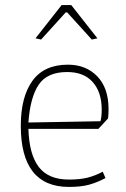

<svg xmlns="http://www.w3.org/2000/svg" viewBox="-20 -727 497 757"><path d="M120 -576 223 -707H261L364 -576L342 -571L245 -678H239L142 -571ZM62 -231Q62 -345 108 -408.5Q154 -472 248 -472Q319 -472 363.5 -426Q408 -380 408 -297Q408 -273 406 -260L368 -219H92Q95 -118 133 -68.5Q171 -19 252 -19Q295 -19 325 -26.5Q355 -34 385 -50L396 -25Q364 -8 332 1Q300 10 252 10Q62 10 62 -231ZM376 -249Q381 -265 381 -295Q381 -363 346 -403Q311 -443 245 -443Q166 -443 132.5 -393Q99 -343 92 -244Z"/></svg>

Font: Athiti ExtraLight
Style: Regular
Weight: 275
Designer: CadsonDemak Team
Foundry: CadsonDemak
Version: Version 1.033